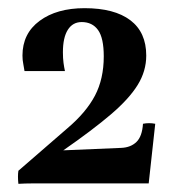

<svg xmlns="http://www.w3.org/2000/svg" viewBox="-20 -799 430 470"><path d="M344 -350H89Q73 -350 57.5 -350Q42 -350 25 -349Q23 -368 25 -381L145 -485Q191 -524 212.5 -565Q234 -606 234 -661Q234 -706 220 -725.5Q206 -745 180 -745Q158 -745 146 -726Q134 -707 134 -671Q134 -656 135.5 -645Q137 -634 139 -625H40Q39 -633 37 -642.5Q35 -652 35 -663Q35 -717 77 -748Q119 -779 187 -779Q260 -779 299 -749.5Q338 -720 338 -663Q338 -625 317 -591Q296 -557 251.5 -519Q207 -481 135 -431L277 -437Q300 -438 314 -451.5Q328 -465 330 -496Q345 -499 360 -496Z"/></svg>

Font: Poltawski Nowy Medium
Style: Regular
Weight: 500
Version: Version 1.001;gftools[0.9.25]